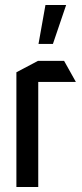

<svg xmlns="http://www.w3.org/2000/svg" viewBox="-20 -753 332 773"><path d="M46 0V-462L133 -508H238L285 -424V-423H134V0ZM135 -576 163 -733H246V-732L193 -576Z"/></svg>

Font: Foldit Thin
Style: Regular
Weight: 400
Version: Version 1.003